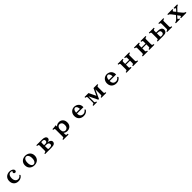

<svg xmlns="http://www.w3.org/2000/svg" viewBox="1343 -4378 8315 8315"><g transform="rotate(-45 5500.0 -220.5)"><path d="M533.2 -560.1Q581.5 -560.1 616.7 -550.3Q651.9 -540.5 676 -526.4Q700.2 -512.2 714.8 -498Q734.9 -479.5 743.9 -458.7Q752.9 -438 752.9 -419.9Q752.9 -397.5 742.9 -380.4Q732.9 -363.3 716.8 -353.8Q700.7 -344.2 682.1 -344.2Q660.6 -344.2 643.8 -354.5Q627 -364.7 617.4 -379.9Q607.9 -395 607.9 -410.2Q607.9 -435.5 618.4 -452.6Q628.9 -469.7 646 -478Q637.7 -489.3 612.5 -498Q587.4 -506.8 551.8 -506.8Q510.7 -506.8 475.8 -482.9Q440.9 -459 419.9 -409.7Q398.9 -360.4 398.9 -284.2Q398.9 -228 410.4 -188.2Q421.9 -148.4 440.9 -122.3Q460 -96.2 482.7 -81.5Q505.4 -66.9 528.1 -61Q550.8 -55.2 569.8 -55.2Q612.3 -55.2 644.3 -70.1Q676.3 -85 699 -108.2Q721.7 -131.3 735.8 -155.8L770 -115.2Q757.8 -94.7 738.8 -71.5Q719.7 -48.3 690.4 -27.3Q661.1 -6.3 619.1 6.8Q577.1 20 520 20Q459.5 20 407.7 1Q356 -18.1 317.4 -55.2Q278.8 -92.3 257.3 -146.2Q235.8 -200.2 235.8 -270Q235.8 -337.9 258.1 -391.6Q280.3 -445.3 320.6 -482.9Q360.8 -520.5 415 -540.3Q469.2 -560.1 533.2 -560.1Z M1500 -560.1Q1563.5 -560.1 1618.2 -540.5Q1672.9 -521 1714.1 -483.9Q1755.4 -446.8 1778.6 -393.3Q1801.8 -339.8 1801.8 -272Q1801.8 -201.7 1778.6 -147.5Q1755.4 -93.3 1714.1 -55.9Q1672.9 -18.6 1618.2 0.7Q1563.5 20 1500 20Q1436.5 20 1381.8 0.7Q1327.1 -18.6 1285.9 -55.9Q1244.6 -93.3 1221.4 -147.5Q1198.2 -201.7 1198.2 -272Q1198.2 -339.8 1221.4 -393.3Q1244.6 -446.8 1285.9 -483.9Q1327.1 -521 1381.8 -540.5Q1436.5 -560.1 1500 -560.1ZM1500 -506.8Q1473.1 -506.8 1447.5 -492.9Q1421.9 -479 1401.1 -450.7Q1380.4 -422.4 1368.2 -378.2Q1356 -334 1356 -272.9Q1356 -210.9 1368.2 -166Q1380.4 -121.1 1401.1 -92Q1421.9 -63 1447.5 -49.1Q1473.1 -35.2 1500 -35.2Q1526.9 -35.2 1552.5 -49.1Q1578.1 -63 1598.9 -92Q1619.6 -121.1 1631.8 -166Q1644 -210.9 1644 -272.9Q1644 -334 1631.8 -378.2Q1619.6 -422.4 1598.9 -450.7Q1578.1 -479 1552.5 -492.9Q1526.9 -506.8 1500 -506.8Z M2505.9 -540Q2562.5 -540 2604.2 -532Q2646 -523.9 2674.8 -506.8Q2705.6 -488.8 2722.9 -462.2Q2740.2 -435.5 2740.2 -403.8Q2740.2 -356.4 2704.8 -325Q2669.4 -293.5 2605 -285.2V-280.8Q2662.6 -275.4 2702.9 -256.3Q2743.2 -237.3 2764.2 -208.5Q2785.2 -179.7 2785.2 -145Q2785.2 -113.8 2772.5 -85.9Q2759.8 -58.1 2729 -37.1Q2702.6 -19 2656 -9.5Q2609.4 0 2539.1 0H2164.1V-46.9Q2191.9 -48.3 2209.7 -52.2Q2227.5 -56.2 2237.8 -64Q2248.5 -72.3 2252.7 -85.4Q2256.8 -98.6 2256.8 -119.1V-414.1Q2256.8 -438 2253.4 -452.9Q2250 -467.8 2240.2 -476.1Q2229.5 -484.9 2211.4 -488.8Q2193.4 -492.7 2164.1 -493.2V-540ZM2446.8 -486.8Q2435.1 -486.8 2426.8 -485.1Q2418.5 -483.4 2413.1 -478Q2407.7 -473.1 2405.8 -463.6Q2403.8 -454.1 2403.8 -439V-304.2H2481.9Q2532.7 -304.2 2562.3 -326.9Q2591.8 -349.6 2591.8 -398.9Q2591.8 -426.8 2582.3 -444.1Q2572.8 -461.4 2556.2 -470.7Q2539.6 -480 2518.1 -483.4Q2496.6 -486.8 2473.1 -486.8ZM2403.8 -113.8Q2403.8 -77.1 2415 -64Q2420.9 -58.1 2431.4 -55.7Q2441.9 -53.2 2457 -53.2H2492.2Q2536.6 -53.2 2567.4 -61Q2598.1 -68.8 2614 -88.6Q2629.9 -108.4 2629.9 -143.1Q2629.9 -182.6 2609.6 -206.3Q2589.4 -230 2555.4 -240.5Q2521.5 -251 2481 -251H2403.8Z M3370.1 -477.1Q3387.7 -501 3417 -519.8Q3446.3 -538.6 3483.9 -549.3Q3521.5 -560.1 3564 -560.1Q3612.3 -560.1 3657.2 -543.7Q3702.1 -527.3 3737.8 -493.9Q3773.4 -460.4 3794.2 -409.2Q3814.9 -357.9 3814.9 -288.1Q3814.9 -233.4 3800.5 -190.4Q3786.1 -147.5 3761 -115.7Q3735.8 -84 3703.1 -63.2Q3670.4 -42.5 3634 -32.2Q3597.7 -22 3561 -22Q3503.9 -22 3456.1 -37.6Q3408.2 -53.2 3380.9 -85.9V-12.2Q3380.9 10.3 3383.1 23.9Q3385.3 37.6 3390.1 45.4Q3395 53.2 3403.8 59.1Q3414.6 65.4 3432.6 68.6Q3450.7 71.8 3480 71.8V119.1H3151.9V71.8Q3172.4 71.8 3188.7 68.4Q3205.1 64.9 3215.8 59.1Q3225.1 53.7 3229.5 45.9Q3233.9 38.1 3235.4 24.2Q3236.8 10.3 3236.8 -12.2V-409.2Q3236.8 -442.9 3233.2 -457.8Q3229.5 -472.7 3215.8 -480Q3205.1 -485.8 3188.7 -489.5Q3172.4 -493.2 3151.9 -493.2V-540Q3185.1 -540 3222.4 -542.2Q3259.8 -544.4 3297.9 -549.1Q3335.9 -553.7 3370.1 -560.1ZM3513.2 -474.1Q3477.5 -474.1 3445.6 -453.6Q3413.6 -433.1 3395 -395Q3385.7 -376.5 3378.4 -351.1Q3371.1 -325.7 3371.1 -292Q3371.1 -262.2 3375 -232.9Q3378.9 -203.6 3384.8 -185.1Q3394.5 -156.2 3414.6 -136.2Q3434.6 -116.2 3459.7 -106.2Q3484.9 -96.2 3509.8 -96.2Q3537.6 -96.2 3564.5 -106.7Q3591.3 -117.2 3613.3 -139.9Q3635.3 -162.6 3648.2 -199Q3661.1 -235.4 3661.1 -287.1Q3661.1 -342.3 3647.9 -378.4Q3634.8 -414.6 3613.3 -435.5Q3591.8 -456.5 3565.7 -465.3Q3539.6 -474.1 3513.2 -474.1Z M4497.1 -560.1Q4523.4 -560.1 4554 -554.4Q4584.5 -548.8 4615.5 -536.1Q4646.5 -523.4 4674.8 -502.4Q4703.1 -481.4 4725.6 -451.2Q4748 -420.9 4761 -380.1Q4773.9 -339.4 4773.9 -286.1V-262.2H4379.9V-255.9Q4379.9 -185.5 4403.6 -141.1Q4427.2 -96.7 4468 -75.4Q4508.8 -54.2 4560.1 -54.2Q4600.1 -54.2 4633.3 -69.1Q4666.5 -84 4691.9 -108.4Q4717.3 -132.8 4732.9 -160.2L4770 -116.2Q4753.4 -89.4 4730.7 -64.9Q4708 -40.5 4677.7 -21.5Q4647.5 -2.4 4608.6 8.8Q4569.8 20 4521 20Q4455.1 20 4400.1 0.5Q4345.2 -19 4304.7 -56.6Q4264.2 -94.2 4242.2 -147.9Q4220.2 -201.7 4220.2 -270Q4220.2 -335.9 4241.5 -389.4Q4262.7 -442.9 4300.8 -481Q4338.9 -519 4389.2 -539.6Q4439.5 -560.1 4497.1 -560.1ZM4501 -506.8Q4480 -506.8 4459.5 -496.6Q4439 -486.3 4421.9 -464.1Q4404.8 -441.9 4393.8 -405.8Q4382.8 -369.6 4380.9 -317.9H4612.8Q4612.8 -340.3 4608.9 -364.5Q4605 -388.7 4598.4 -410.6Q4591.8 -432.6 4583 -448.2Q4570.3 -472.2 4550 -489.5Q4529.8 -506.8 4501 -506.8Z M5117.2 -540H5360.8L5518.1 -214.8L5667 -540H5908.2V-493.2Q5887.2 -491.2 5872.6 -487.3Q5857.9 -483.4 5849.1 -475.1Q5833 -460.4 5833 -429.2V-118.2Q5833 -97.7 5835.9 -84.5Q5838.9 -71.3 5847.2 -63Q5855.5 -54.7 5870.1 -51.3Q5884.8 -47.9 5908.2 -46.9V0H5609.9V-46.9Q5634.8 -48.3 5649.7 -52.2Q5664.6 -56.2 5671.9 -64Q5679.7 -73.2 5682.9 -85.9Q5686 -98.6 5686 -118.2V-434.1H5682.1L5500 -37.1H5456.1L5264.2 -432.1H5259.8V-120.1Q5259.8 -99.6 5262.9 -85.9Q5266.1 -72.3 5273.9 -64Q5282.2 -56.2 5297.9 -52.2Q5313.5 -48.3 5338.9 -46.9V0H5117.2V-46.9Q5141.6 -49.3 5158 -53.2Q5174.3 -57.1 5184.1 -64.9Q5194.8 -74.2 5199 -86.9Q5203.1 -99.6 5203.1 -120.1V-418Q5203.1 -435.1 5200.2 -448Q5197.3 -460.9 5188 -470.2Q5178.2 -480 5161.4 -485.6Q5144.5 -491.2 5117.2 -493.2Z M6497.1 -560.1Q6523.4 -560.1 6554 -554.4Q6584.5 -548.8 6615.5 -536.1Q6646.5 -523.4 6674.8 -502.4Q6703.1 -481.4 6725.6 -451.2Q6748 -420.9 6761 -380.1Q6773.9 -339.4 6773.9 -286.1V-262.2H6379.9V-255.9Q6379.9 -185.5 6403.6 -141.1Q6427.2 -96.7 6468 -75.4Q6508.8 -54.2 6560.1 -54.2Q6600.1 -54.2 6633.3 -69.1Q6666.5 -84 6691.9 -108.4Q6717.3 -132.8 6732.9 -160.2L6770 -116.2Q6753.4 -89.4 6730.7 -64.9Q6708 -40.5 6677.7 -21.5Q6647.5 -2.4 6608.6 8.8Q6569.8 20 6521 20Q6455.1 20 6400.1 0.5Q6345.2 -19 6304.7 -56.6Q6264.2 -94.2 6242.2 -147.9Q6220.2 -201.7 6220.2 -270Q6220.2 -335.9 6241.5 -389.4Q6262.7 -442.9 6300.8 -481Q6338.9 -519 6389.2 -539.6Q6439.5 -560.1 6497.1 -560.1ZM6501 -506.8Q6480 -506.8 6459.5 -496.6Q6439 -486.3 6421.9 -464.1Q6404.8 -441.9 6393.8 -405.8Q6382.8 -369.6 6380.9 -317.9H6612.8Q6612.8 -340.3 6608.9 -364.5Q6605 -388.7 6598.4 -410.6Q6591.8 -432.6 6583 -448.2Q6570.3 -472.2 6550 -489.5Q6529.8 -506.8 6501 -506.8Z M7144 -540H7455.1V-493.2Q7428.2 -491.2 7412.8 -487.3Q7397.5 -483.4 7389.2 -475.1Q7380.9 -466.8 7378.9 -453.1Q7377 -439.5 7377 -418V-311H7623V-418Q7623 -439.5 7621.1 -453.1Q7619.1 -466.8 7610.8 -475.1Q7603 -483.4 7587.6 -487.3Q7572.3 -491.2 7544.9 -493.2V-540H7856V-493.2Q7827.6 -491.2 7810.3 -486.1Q7793 -481 7784.2 -472.2Q7774.9 -462.9 7772.5 -449.7Q7770 -436.5 7770 -418V-127.9Q7770 -105.5 7773.2 -90.6Q7776.4 -75.7 7786.1 -65.9Q7794.9 -57.1 7812 -52.7Q7829.1 -48.3 7856 -46.9V0H7544.9V-46.9Q7572.3 -49.3 7587.6 -53.7Q7603 -58.1 7610.8 -66.9Q7619.1 -76.2 7621.1 -90.3Q7623 -104.5 7623 -126V-259.8H7377V-126Q7377 -104.5 7378.9 -90.3Q7380.9 -76.2 7389.2 -66.9Q7397.5 -58.1 7412.8 -53.7Q7428.2 -49.3 7455.1 -46.9V0H7144V-46.9Q7171.4 -48.3 7188.2 -52.7Q7205.1 -57.1 7213.9 -65.9Q7223.6 -75.7 7226.8 -90.6Q7230 -105.5 7230 -127.9V-418Q7230 -436.5 7227.5 -449.7Q7225.1 -462.9 7215.8 -472.2Q7207 -481 7189.9 -486.1Q7172.9 -491.2 7144 -493.2Z M8144 -540H8455.1V-493.2Q8428.2 -491.2 8412.8 -487.3Q8397.5 -483.4 8389.2 -475.1Q8380.9 -466.8 8378.9 -453.1Q8377 -439.5 8377 -418V-311H8623V-418Q8623 -439.5 8621.1 -453.1Q8619.1 -466.8 8610.8 -475.1Q8603 -483.4 8587.6 -487.3Q8572.3 -491.2 8544.9 -493.2V-540H8856V-493.2Q8827.6 -491.2 8810.3 -486.1Q8793 -481 8784.2 -472.2Q8774.9 -462.9 8772.5 -449.7Q8770 -436.5 8770 -418V-127.9Q8770 -105.5 8773.2 -90.6Q8776.4 -75.7 8786.1 -65.9Q8794.9 -57.1 8812 -52.7Q8829.1 -48.3 8856 -46.9V0H8544.9V-46.9Q8572.3 -49.3 8587.6 -53.7Q8603 -58.1 8610.8 -66.9Q8619.1 -76.2 8621.1 -90.3Q8623 -104.5 8623 -126V-259.8H8377V-126Q8377 -104.5 8378.9 -90.3Q8380.9 -76.2 8389.2 -66.9Q8397.5 -58.1 8412.8 -53.7Q8428.2 -49.3 8455.1 -46.9V0H8144V-46.9Q8171.4 -48.3 8188.2 -52.7Q8205.1 -57.1 8213.9 -65.9Q8223.6 -75.7 8226.8 -90.6Q8230 -105.5 8230 -127.9V-418Q8230 -436.5 8227.5 -449.7Q8225.1 -462.9 8215.8 -472.2Q8207 -481 8189.9 -486.1Q8172.9 -491.2 8144 -493.2Z M9055.2 -540H9363.8V-493.2Q9314.9 -490.2 9297.9 -475.1Q9289.1 -466.8 9286.1 -455.1Q9283.2 -443.4 9283.2 -425.8V-323.2H9367.2Q9428.2 -323.2 9474.6 -314.5Q9521 -305.7 9547.9 -290Q9624 -245.1 9624 -162.1Q9624 -139.6 9617.9 -116Q9611.8 -92.3 9598.4 -71.3Q9585 -50.3 9563 -35.2Q9539.1 -18.6 9496.6 -9.3Q9454.1 0 9390.1 0H9055.2V-46.9Q9080.6 -47.9 9096.2 -51.3Q9111.8 -54.7 9121.1 -63Q9130.9 -71.3 9133.5 -85.7Q9136.2 -100.1 9136.2 -121.1V-422.9Q9136.2 -444.3 9133.1 -457.3Q9129.9 -470.2 9121.1 -478Q9104 -491.7 9055.2 -493.2ZM9638.2 -540H9946.8V-493.2Q9921.4 -492.7 9905.3 -489Q9889.2 -485.4 9880.9 -477.1Q9872.1 -467.8 9869.1 -455.1Q9866.2 -442.4 9866.2 -421.9V-116.2Q9866.2 -96.7 9870.4 -83.5Q9874.5 -70.3 9883.8 -62Q9893.6 -53.7 9908.9 -50.8Q9924.3 -47.9 9946.8 -46.9V0H9638.2V-46.9Q9664.1 -48.3 9679.9 -53.2Q9695.8 -58.1 9704.1 -66.9Q9719.2 -85.4 9719.2 -117.2V-421.9Q9719.2 -438.5 9716.8 -451.2Q9714.4 -463.9 9706.1 -473.1Q9697.8 -481.9 9681.6 -487.3Q9665.5 -492.7 9638.2 -493.2ZM9283.2 -95.2Q9283.2 -71.8 9293 -62Q9298.3 -57.1 9306.9 -55.2Q9315.4 -53.2 9329.1 -53.2H9368.2Q9399.9 -53.2 9424.3 -64.2Q9448.7 -75.2 9462.9 -98.6Q9477.1 -122.1 9477.1 -160.2Q9477.1 -217.8 9444.3 -243.9Q9411.6 -270 9337.9 -270H9283.2Z M10189 -540H10505.9V-493.2Q10494.1 -493.2 10483.4 -490.5Q10472.7 -487.8 10465.8 -483.9Q10450.2 -475.6 10450.2 -462.9Q10450.2 -455.1 10454.3 -444.8Q10458.5 -434.6 10471.2 -418.9L10534.2 -341.8L10598.1 -408.2Q10613.8 -423.8 10620.8 -436.3Q10627.9 -448.7 10627.9 -460.9Q10627.9 -470.2 10623.8 -475.3Q10619.6 -480.5 10609.9 -484.9Q10602.1 -488.8 10593.3 -490.5Q10584.5 -492.2 10570.8 -492.2V-540H10792V-494.1Q10779.3 -492.7 10764.6 -487.3Q10750 -481.9 10730 -467.8Q10716.3 -458.5 10695.6 -436.3Q10674.8 -414.1 10651.9 -391.1L10561 -293.9L10691.9 -136.2Q10708.5 -115.7 10725.3 -98.1Q10742.2 -80.6 10757.8 -70.8Q10769 -64.5 10785.2 -56.9Q10801.3 -49.3 10817.9 -44.9V0H10485.8V-46.9Q10498.5 -46.9 10511.2 -48.8Q10523.9 -50.8 10533.2 -56.2Q10541.5 -61.5 10543.7 -65.7Q10545.9 -69.8 10545.9 -76.2Q10545.9 -85 10541.5 -94Q10537.1 -103 10524.9 -118.2L10456.1 -205.1L10391.1 -129.9Q10375.5 -111.3 10368.2 -99.1Q10360.8 -86.9 10360.8 -81.1Q10360.8 -71.3 10365 -66.2Q10369.1 -61 10375 -58.1Q10382.3 -54.7 10396.2 -51.3Q10410.2 -47.9 10425.8 -46.9V0H10172.9V-45.9Q10198.7 -48.3 10217 -55.9Q10235.4 -63.5 10251 -74.2Q10264.6 -83 10289.3 -103.5Q10314 -124 10342.8 -157.2L10429.2 -252.9L10314.9 -402.8Q10296.9 -426.3 10279.8 -444.3Q10262.7 -462.4 10247.1 -473.1Q10234.4 -481.4 10218.8 -486.8Q10203.1 -492.2 10189 -494.1Z"/></g></svg>

Font: BIZ UDPMincho
Style: Bold
Weight: 700
Designer: TypeBank Co., Ltd.
Foundry: Morisawa Inc.
Version: Version 1.06